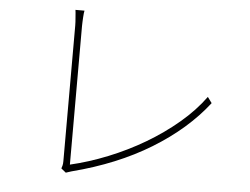

<svg xmlns="http://www.w3.org/2000/svg" viewBox="-51 -791 1102 848"><g transform="rotate(5 500.0 -367.0)"><path d="M249 -24Q251 -29 253 -37Q255 -45 255 -57V-658Q255 -664 254.5 -674Q254 -684 253 -694.5Q252 -705 251.5 -714Q251 -723 250 -727H290Q289 -723 288 -714.5Q287 -706 286.5 -696Q286 -686 285.5 -676Q285 -666 285 -659V-44Q367 -63 451.5 -97Q536 -131 613 -176.5Q690 -222 755.5 -277.5Q821 -333 866 -395L885 -369Q792 -249 642.5 -157.5Q493 -66 295 -15Q284 -12 270 -7Z"/></g></svg>

Font: SpoqaHanSans
Style: Thin
Weight: 250
Designer: [Spoqa Han Sans] Dong-huui Kim \uAE40 \uB3D9 \uD718   [Noto Sans] Ryoko NISHIZUKA \u897F \u585A \u6DBC \u5B50  (kana & i
Foundry: Spoqa (http://bi.spoqa.com)
Version: Version 1.004;PS 1.004;hotconv 1.0.82;makeotf.lib2.5.63406